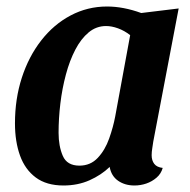

<svg xmlns="http://www.w3.org/2000/svg" viewBox="-20 -550 585 590"><path d="M175 20Q123 20 90 -4.5Q57 -29 41.5 -72Q26 -115 26 -171Q26 -246 47 -311Q68 -376 106.5 -425.5Q145 -475 197 -502.5Q249 -530 309 -530Q359 -530 414 -510L529 -524L451 -115Q450 -107 448 -95Q446 -83 446 -73Q446 -57 454 -46.5Q462 -36 480 -34Q475 -16 461 -4Q447 8 429.5 14Q412 20 393 20Q364 20 343 5.5Q322 -9 317 -37Q291 -12 255 4Q219 20 175 20ZM224 -41Q258 -41 280.5 -65Q303 -89 315.5 -124.5Q328 -160 334 -192L380 -442Q362 -456 342.5 -463Q323 -470 306 -470Q276 -470 252.5 -450.5Q229 -431 211.5 -397.5Q194 -364 182.5 -321Q171 -278 165.5 -232Q160 -186 160 -142Q160 -101 173 -71Q186 -41 224 -41Z"/></svg>

Font: Sansita Swashed Light Medium
Style: Regular
Weight: 500
Version: Version 1.003